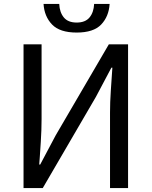

<svg xmlns="http://www.w3.org/2000/svg" viewBox="-20 -959 773 979"><path d="M202 -939H282Q284 -896 305.5 -870Q327 -844 371 -844Q415 -844 436.5 -870Q458 -896 460 -939H539Q535 -875 496 -834Q457 -793 371 -793Q285 -793 245.5 -834Q206 -875 202 -939ZM192 -733V-352Q192 -298 188 -235.5Q184 -173 183 -160L180 -120H185L264 -269L535 -733H633V0H541V-385Q541 -437 545 -496.5Q549 -556 550 -570L553 -614H548L469 -465L198 0H100V-733Z"/></svg>

Font: Noto Sans SC
Style: Regular
Weight: 400
Designer: Ryoko NISHIZUKA ____ (kana & ideographs); Paul D. Hunt (Latin, Greek & Cyrillic); Wenlong ZHANG ___ (bopomofo); Sandoll 
Foundry: Adobe Systems Incorporated
Version: Version 1.004